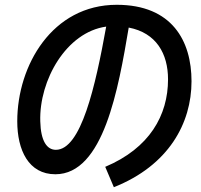

<svg xmlns="http://www.w3.org/2000/svg" viewBox="-20 -747 840 801"><path d="M779 -408C779 -576 698 -727 467 -727C198 -727 52 -474 52 -241C52 -121 99 -20 211 -20C412 -20 474 -377 517 -632C632 -610 681 -523 681 -416C681 -266 604 -129 419 -51L455 34C684 -57 779 -233 779 -408ZM148 -241C143 -413 257 -613 423 -636C378 -386 318 -122 213 -122C176 -122 150 -158 148 -241Z"/></svg>

Font: Smiley Sans Oblique
Style: Regular
Weight: 400
Italic angle: -8°
Designer: oooooohmygosh, Nagisa Chen, Janine Sui, Heda Shi, Jian Li
Foundry: atelierAnchor
Version: Version 2.0.1